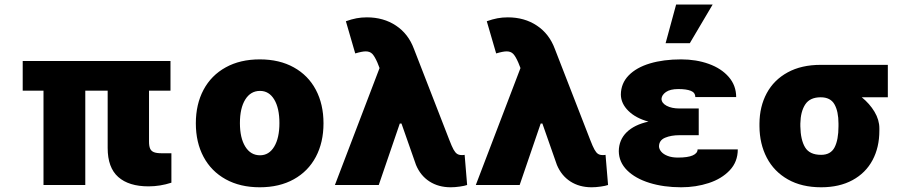

<svg xmlns="http://www.w3.org/2000/svg" viewBox="-20 -791 3879 821"><path d="M709 -403.3H617.2V-185.5Q617.2 -166.5 621.8 -155.8Q626.5 -145 637.9 -140.4Q649.4 -135.7 670.9 -135.7H712.9V-9.8Q664.6 5.9 615.2 5.9Q530.8 5.9 485.6 -34.2Q440.4 -74.2 440.4 -158.2V-403.3H344.7V0H166V-403.3H77.1V-530.3H709Z M817.4 -263.7Q817.4 -345.2 850.3 -407Q883.3 -468.8 945.1 -502.9Q1006.8 -537.1 1090.8 -537.1Q1174.8 -537.1 1236.3 -502.9Q1297.9 -468.8 1330.6 -407Q1363.3 -345.2 1363.3 -263.7Q1363.3 -182.1 1330.6 -120.4Q1297.9 -58.6 1236.3 -24.4Q1174.8 9.8 1090.8 9.8Q1006.8 9.8 945.1 -24.4Q883.3 -58.6 850.3 -120.4Q817.4 -182.1 817.4 -263.7ZM1174.8 -264.6Q1174.8 -328.6 1152.6 -365.5Q1130.4 -402.3 1091.8 -402.3Q1051.8 -402.3 1028.8 -365.5Q1005.9 -328.6 1005.9 -264.6Q1005.9 -201.2 1028.8 -164.1Q1051.8 -127 1091.8 -127Q1130.4 -127 1152.6 -164.1Q1174.8 -201.2 1174.8 -264.6Z M1758.8 -85.9 1696.8 -262.7H1689.5L1599.6 0H1412.1L1603 -500L1593.8 -523.4Q1582 -550.3 1571.8 -560.8Q1561.5 -571.3 1543.9 -571.3Q1528.3 -571.3 1499 -562.5L1459 -700.2Q1483.9 -709 1504.6 -712.9Q1525.4 -716.8 1548.8 -716.8Q1620.1 -716.8 1673.1 -681.6Q1726.1 -646.5 1750 -582L1901.4 -192.4Q1912.1 -164.6 1919.4 -151.4Q1926.8 -138.2 1934.6 -133.1Q1942.4 -127.9 1955.1 -127.9Q1962.9 -127.9 1966.8 -128.9L1977.5 0Q1966.8 3.9 1946 6.8Q1925.3 9.8 1907.2 9.8Q1855 9.8 1816.4 -15.1Q1777.8 -40 1758.8 -85.9Z M2361.3 -85.9 2299.3 -262.7H2292L2202.1 0H2014.6L2205.6 -500L2196.3 -523.4Q2184.6 -550.3 2174.3 -560.8Q2164.1 -571.3 2146.5 -571.3Q2130.9 -571.3 2101.6 -562.5L2061.5 -700.2Q2086.4 -709 2107.2 -712.9Q2127.9 -716.8 2151.4 -716.8Q2222.7 -716.8 2275.6 -681.6Q2328.6 -646.5 2352.5 -582L2503.9 -192.4Q2514.6 -164.6 2522 -151.4Q2529.3 -138.2 2537.1 -133.1Q2544.9 -127.9 2557.6 -127.9Q2565.4 -127.9 2569.3 -128.9L2580.1 0Q2569.3 3.9 2548.6 6.8Q2527.8 9.8 2509.8 9.8Q2457.5 9.8 2418.9 -15.1Q2380.4 -40 2361.3 -85.9Z M2752.9 -271Q2698.7 -285.6 2667 -316.9Q2635.3 -348.1 2634.8 -386.7Q2635.3 -434.6 2668.2 -468.5Q2701.2 -502.4 2759.3 -519.8Q2817.4 -537.1 2892.6 -537.1Q2957 -537.1 3010.7 -517.8Q3064.5 -498.5 3096.2 -461.9Q3127.9 -425.3 3127.9 -376H2953.1Q2953.1 -395 2934.1 -402.6Q2915 -410.2 2880.9 -410.2Q2845.7 -410.2 2827.6 -397.5Q2809.6 -384.8 2808.6 -368.2Q2809.1 -350.1 2830.6 -338.6Q2852.1 -327.1 2885.7 -327.1H2967.8V-212.9H2885.7Q2849.6 -212.9 2824 -202.1Q2798.3 -191.4 2797.9 -165Q2798.3 -153.3 2807.6 -142.3Q2816.9 -131.3 2835 -124.3Q2853 -117.2 2878.9 -117.2Q2921.4 -117.2 2942.1 -126.5Q2962.9 -135.7 2962.9 -152.3H3134.8Q3134.8 -99.1 3100.3 -62.7Q3065.9 -26.4 3010.7 -8.3Q2955.6 9.8 2892.6 9.8Q2817.9 9.8 2757.3 -9Q2696.8 -27.8 2661.6 -62.7Q2626.5 -97.7 2626 -144.5Q2626.5 -192.9 2659.4 -225.3Q2692.4 -257.8 2752.9 -271ZM2871.1 -771.5H3027.3L2929.7 -606.4H2826.2Z M3489.3 -513.7H3776.4V-375H3665Q3698.7 -347.7 3719.5 -313Q3740.2 -278.3 3740.2 -242.2V-232.4Q3740.2 -160.6 3710.9 -106Q3681.6 -51.3 3625.5 -20.8Q3569.3 9.8 3491.2 9.8Q3408.2 9.8 3348.9 -23.9Q3289.6 -57.6 3258.8 -116.7Q3228 -175.8 3227.5 -251V-262.7Q3228 -335.4 3258.5 -392.3Q3289.1 -449.2 3347.9 -481.4Q3406.7 -513.7 3489.3 -513.7ZM3491.2 -128.9Q3532.2 -128.9 3548.8 -161.1Q3565.4 -193.4 3565.4 -251V-262.7Q3565.4 -314.5 3548.3 -344.7Q3531.2 -375 3489.3 -375Q3443.4 -375 3423.3 -344.5Q3403.3 -314 3402.3 -262.7V-251Q3403.3 -192.9 3422.6 -160.9Q3441.9 -128.9 3491.2 -128.9Z"/></svg>

Font: Pretendard GOV Black
Style: Regular
Weight: 900
Designer: Base glyphs from Inter by Rasmus Andersson; Hangeul glyphs from Noto Sans CJK(Source Han Sans) by Jang Soo-young and Kan
Foundry: Kil Hyung-jin
Version: Version 1.309